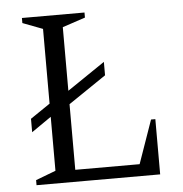

<svg xmlns="http://www.w3.org/2000/svg" viewBox="-49 -708 721 755"><g transform="rotate(-5 311.5 -330.0)"><path d="M65 0V-20L144 -50V-263L66 -209V-262L144 -315V-610L65 -640V-660H312V-640L222 -610V-359L371 -460V-407L222 -306V-47H476L536 -218H553V0Z"/></g></svg>

Font: Spectral Light
Style: Regular
Weight: 300
Designer: Jean-Baptiste Levee
Foundry: Production Type
Version: Version 2.001